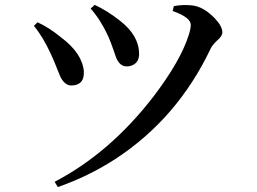

<svg xmlns="http://www.w3.org/2000/svg" viewBox="-20 -720 1040 777"><path d="M417 -575.2Q386.7 -640.6 346.7 -685.5L363.3 -700.2Q414.1 -676.8 464.8 -636.7Q542 -577.1 543 -502.9Q543 -462.9 507.8 -453.1Q500 -451.2 493.2 -451.2Q464.8 -451.2 450.2 -486.3Q447.3 -495.1 440.4 -514.6Q426.8 -553.7 417 -575.2ZM833 -524.4Q699.2 -242.2 449.2 -78.1Q339.8 -6.8 213.9 37.1L201.2 15.6Q425.8 -101.6 601.6 -330.1Q710.9 -473.6 744.1 -579.1Q752 -604.5 752 -619.1Q752 -649.4 680.7 -674.8Q679.7 -675.8 678.7 -675.8L683.6 -695.3Q719.7 -702.1 756.8 -698.2Q803.7 -693.4 849.6 -645.5Q879.9 -613.3 879.9 -588.9Q879.9 -574.2 858.4 -555.7Q839.8 -538.1 833 -524.4ZM186.5 -500Q153.3 -572.3 117.2 -615.2L131.8 -629.9Q177.7 -609.4 227.5 -568.4Q312.5 -504.9 319.3 -431.6Q319.3 -427.7 319.3 -424.8Q319.3 -380.9 280.3 -375Q274.4 -374 269.5 -374Q241.2 -374 223.6 -411.1Q219.7 -419.9 210.9 -442.4Q196.3 -479.5 186.5 -500Z"/></svg>

Font: GenYoMin JP SemiBold
Style: Regular
Weight: 600
Version: Version 1.001;PS 1;hotconv 16.6.51;makeotf.lib2.5.65220 DEVE